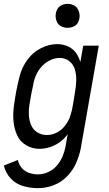

<svg xmlns="http://www.w3.org/2000/svg" viewBox="-46 -768 566 1001"><path d="M152 213Q111 213 73 201.5Q35 190 9 161.5Q-17 133 -26 95L47 66Q52 89 67 107Q82 125 104.5 133Q127 141 152 141Q179 141 205.5 129Q232 117 251 94.5Q270 72 280.5 46.5Q291 21 296 -6L307 -68Q303 -63 298 -57Q272 -26 235 -9Q198 8 160 8Q122 8 90 -11Q58 -30 43 -63.5Q28 -97 24.5 -134.5Q21 -172 26 -211Q31 -250 38 -289Q46 -332 57.5 -375Q69 -418 97 -456.5Q125 -495 167 -516.5Q209 -538 253 -538Q286 -538 314.5 -523Q343 -508 358 -480Q367 -464 373 -445L388 -530H469L375 6Q367 46 350 84Q333 122 302 153Q271 184 231.5 198.5Q192 213 152 213ZM198 -64Q223 -64 247.5 -75.5Q272 -87 289.5 -108.5Q307 -130 317 -154Q324 -174 329 -194L338 -243L346 -294Q351 -322 351.5 -350.5Q352 -379 344.5 -405.5Q337 -432 315.5 -449Q294 -466 266 -466Q234 -466 204 -448Q174 -430 155.5 -401Q137 -372 130 -340.5Q123 -309 117 -277Q112 -250 107.5 -222.5Q103 -195 104.5 -168Q106 -141 116 -116.5Q126 -92 148.5 -78Q171 -64 198 -64ZM306 -623Q290 -623 274.5 -630Q259 -637 251.5 -652.5Q244 -668 244 -685Q244 -702 251.5 -717.5Q259 -733 274.5 -740.5Q290 -748 306 -748Q323 -748 338.5 -740.5Q354 -733 361.5 -717.5Q369 -702 369 -685Q369 -668 361.5 -652.5Q354 -637 338.5 -630Q323 -623 306 -623Z"/></svg>

Font: Iosevka SS08
Style: Italic
Weight: 400
Italic angle: -10°
Monospace: yes
Designer: Belleve Invis
Foundry: Belleve Invis
Version: 2.1.0; ttfautohint (v1.8.2)